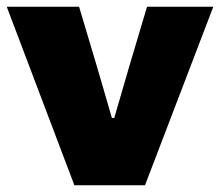

<svg xmlns="http://www.w3.org/2000/svg" viewBox="-20 -548 651 568"><path d="M200 0H409L611 -528H415L364 -357C354 -323 332 -247 318 -199H311C296 -250 274 -328 265 -357L214 -528H0Z"/></svg>

Font: Archivo Black
Style: Regular
Weight: 900
Designer: Hector Gatti
Foundry: Omnibus-Type
Version: Version 2.001